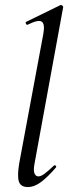

<svg xmlns="http://www.w3.org/2000/svg" viewBox="-20 -746 280 775"><path d="M92 9Q63 9 56 -14Q49 -37 58 -89L155 -610Q162 -649 148.5 -658.5Q135 -668 91 -646Q87 -645 84.5 -651Q82 -657 86 -658L223 -725Q228 -727 232 -723Q236 -719 235 -717L120 -89Q114 -59 119 -46.5Q124 -34 135 -34Q146 -34 161.5 -46Q177 -58 197 -77Q201 -81 205 -77Q209 -73 205 -69Q173 -32 146 -11.5Q119 9 92 9Z"/></svg>

Font: Cormorant Medium
Style: Italic
Weight: 500
Italic angle: -10°
Designer: Christian Thalmann (Catharsis Fonts)
Foundry: Catharsis Fonts
Version: Version 4.000